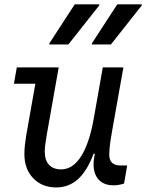

<svg xmlns="http://www.w3.org/2000/svg" viewBox="-20 -826 657 862"><path d="M232.5 15.5Q168.5 15.5 129 -26Q89.5 -67.5 89.5 -134Q89.5 -154.5 91.8 -175Q94 -195.5 98 -219.5L143 -474L157.5 -450H42.5L55.5 -523.5H243.5L190 -221Q185 -191.5 183 -175.5Q181 -159.5 181 -144.5Q181 -106.5 200.2 -86Q219.5 -65.5 254.5 -65.5Q306.5 -65.5 344 -124Q381.5 -182.5 401.5 -297L441.5 -523.5H534L484 -242Q476.5 -199.5 473.5 -174.8Q470.5 -150 470.5 -131.5Q470.5 -83 521.5 -83H551L537 -2Q513 6 490 6Q447 6 423.5 -19Q400 -44 400 -89.5Q400 -102.5 403 -120.8Q406 -139 413 -170.5L438 -129.5L400.5 -136.5Q371.5 -59 330.2 -21.8Q289 15.5 232.5 15.5ZM392.5 -626.5 393 -632 506.5 -806.5H617L616 -801L478 -626.5ZM201.5 -626.5 202 -632 315.5 -806.5H426L425 -801L287 -626.5Z"/></svg>

Font: Google Sans Code
Style: Italic
Weight: 400
Italic angle: -10°
Monospace: yes
Designer: Google Sans Code Authors
Foundry: Google LLC
Version: Version 6.000